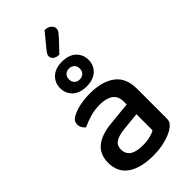

<svg xmlns="http://www.w3.org/2000/svg" viewBox="-281 -984 1073 1073"><g transform="rotate(-45 255.5 -448.0)"><path d="M245 -67Q280 -67 306 -74Q332 -81 343 -89V-216L234 -205Q188 -200 165 -184.5Q142 -169 142 -137Q142 -104 167 -85.5Q192 -67 245 -67ZM243 -482Q336 -482 391 -441.5Q446 -401 446 -314V-81Q446 -58 435.5 -45.5Q425 -33 407 -22Q381 -7 340 4Q299 15 245 15Q148 15 93.5 -23Q39 -61 39 -135Q39 -201 81.5 -236Q124 -271 204 -279L343 -293V-315Q343 -359 314.5 -379Q286 -399 235 -399Q195 -399 158 -388Q121 -377 92 -363Q82 -371 75 -382.5Q68 -394 68 -408Q68 -425 76.5 -436Q85 -447 103 -455Q131 -469 167 -475.5Q203 -482 243 -482ZM144 -620Q144 -662 173.5 -690Q203 -718 256 -718Q310 -718 339.5 -690Q369 -662 369 -620Q369 -578 339.5 -550Q310 -522 256 -522Q203 -522 173.5 -550Q144 -578 144 -620ZM214 -620Q214 -600 226 -588.5Q238 -577 256 -577Q275 -577 287.5 -588.5Q300 -600 300 -620Q300 -640 287.5 -651.5Q275 -663 256 -663Q238 -663 226 -651.5Q214 -640 214 -620ZM312 -911Q338 -911 352 -898.5Q366 -886 366 -872Q366 -858 358.5 -848.5Q351 -839 339 -825L274 -756Q251 -756 238 -766.5Q225 -777 225 -791Q225 -805 239 -822Z"/></g></svg>

Font: Baloo 2 Medium
Style: Regular
Weight: 500
Designer: Sarang Kulkarni and Ek Type
Foundry: Ek Type
Version: Version 1.640;hotconv 1.0.111;makeotfexe 2.5.65597; ttfautoh